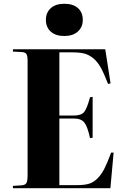

<svg xmlns="http://www.w3.org/2000/svg" viewBox="-20 -989 655 1009"><path d="M317.9 -799.8Q272.5 -799.8 246.8 -822.8Q221.2 -845.7 221.2 -884.8Q221.2 -922.9 246.8 -946Q272.5 -969.2 317.9 -969.2Q364.3 -969.2 389.6 -946.5Q415 -923.8 415 -884.8Q415 -846.2 388.9 -823Q362.8 -799.8 317.9 -799.8ZM47.9 0V-12.2L94.2 -15.1Q112.8 -16.6 118.9 -27.3Q125 -38.1 125 -68.8V-670.9Q125 -696.3 118.2 -705.8Q111.3 -715.3 90.8 -715.8L47.9 -717.8V-730H533.2L561 -550.8L547.9 -547.9Q527.3 -601.6 509.8 -633.3Q492.2 -665 469.5 -683.3Q446.8 -701.7 422.1 -707.8Q397.5 -713.9 358.9 -713.9H292V-381.8H367.2Q406.2 -381.8 421.6 -399.7Q437 -417.5 453.1 -478L466.8 -480V-265.1L453.1 -263.2Q439.9 -324.2 423.1 -345.2Q406.2 -366.2 368.2 -366.2H292V-16.1H384.8Q421.4 -16.1 445.3 -22.7Q469.2 -29.3 490.2 -49.3Q511.2 -69.3 527.6 -100.8Q543.9 -132.3 564 -187H577.1L560.1 0Z"/></svg>

Font: Display Regular
Style: Bold
Weight: 700
Designer: Latin by Veronika Burian and Jose Scaglione. Greek by Irene Vlachou. Cyrillic by Vera Evstafieva.
Foundry: TypeTogether
Version: Version 3.002